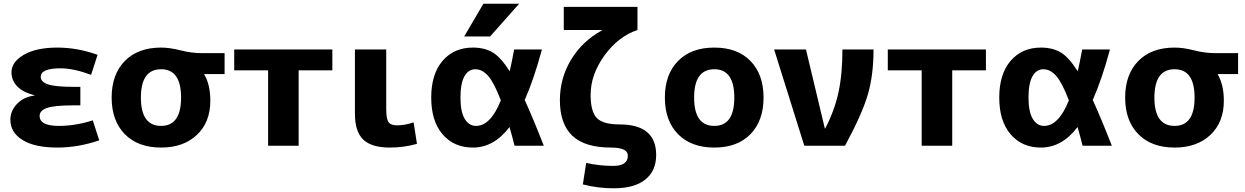

<svg xmlns="http://www.w3.org/2000/svg" viewBox="-20 -787 6723 1037"><path d="M166 -273Q104 -288 73 -320.5Q42 -353 42 -397Q42 -452 108.5 -491Q175 -530 290 -530Q398 -530 507 -491L472 -383Q377 -418 307 -418Q200 -418 200 -372Q200 -345 239 -331.5Q278 -318 377 -318H414V-218H377Q274 -218 234 -204Q194 -190 194 -161Q194 -107 298 -107Q387 -107 481 -137L516 -29Q402 10 290 10Q167 10 101.5 -31Q36 -72 36 -140Q36 -189 72.5 -226.5Q109 -264 166 -271Z M1083 -387V-385Q1116 -330 1116 -243Q1116 -127 1043.5 -58.5Q971 10 850 10Q725 10 654 -62.5Q583 -135 583 -260Q583 -385 654 -457.5Q725 -530 850 -530Q897 -530 955.5 -515Q1014 -500 1070 -500H1193V-387ZM850 -107Q958 -107 958 -260Q958 -413 850 -413Q741 -413 741 -260Q741 -107 850 -107Z M1593 -407V0H1428V-407H1245V-520H1775V-407Z M2066 -520V-200Q2066 -146 2078 -128Q2090 -110 2124 -110Q2167 -110 2214 -126L2232 -10Q2161 10 2085 10Q1987 10 1942 -33Q1897 -76 1897 -173V-520Z M2591 -767H2784L2627 -590H2487ZM2814 -247Q2861 -144 2917 0H2759Q2747 -49 2732 -101Q2648 10 2534 10Q2432 10 2370.5 -61.5Q2309 -133 2309 -260Q2309 -387 2370.5 -458.5Q2432 -530 2534 -530Q2596 -530 2640 -504.5Q2684 -479 2733 -402Q2744 -450 2757 -520H2907Q2863 -357 2814 -247ZM2685 -245Q2649 -340 2617 -376.5Q2585 -413 2547 -413Q2510 -413 2488.5 -375Q2467 -337 2467 -260Q2467 -183 2490 -145Q2513 -107 2551 -107Q2630 -107 2685 -245Z M3231 -623V-625H3025V-750H3423V-625Q3319 -590 3244.5 -487Q3170 -384 3170 -275Q3170 -184 3203.5 -149.5Q3237 -115 3326 -115Q3524 -115 3524 50Q3524 136 3465 183Q3406 230 3296 230Q3208 230 3128 209L3146 93Q3217 109 3292 109Q3371 109 3371 54Q3371 10 3280 10Q3139 10 3071.5 -53.5Q3004 -117 3004 -246Q3004 -364 3064 -464Q3124 -564 3231 -623Z M3642 -457.5Q3713 -530 3838 -530Q3963 -530 4033.5 -457.5Q4104 -385 4104 -260Q4104 -135 4033.5 -62.5Q3963 10 3838 10Q3713 10 3642 -62.5Q3571 -135 3571 -260Q3571 -385 3642 -457.5ZM3838 -107Q3946 -107 3946 -260Q3946 -413 3838 -413Q3729 -413 3729 -260Q3729 -107 3838 -107Z M4437 -93Q4487 -189 4508.5 -287.5Q4530 -386 4530 -520H4698Q4698 -380 4666.5 -274Q4635 -168 4544 0H4324L4161 -520H4333L4435 -93Z M5123 -407V0H4958V-407H4775V-520H5305V-407Z M5882 -247Q5929 -144 5985 0H5827Q5815 -49 5800 -101Q5716 10 5602 10Q5500 10 5438.5 -61.5Q5377 -133 5377 -260Q5377 -387 5438.5 -458.5Q5500 -530 5602 -530Q5664 -530 5708 -504.5Q5752 -479 5801 -402Q5812 -450 5825 -520H5975Q5931 -357 5882 -247ZM5753 -245Q5717 -340 5685 -376.5Q5653 -413 5615 -413Q5578 -413 5556.5 -375Q5535 -337 5535 -260Q5535 -183 5558 -145Q5581 -107 5619 -107Q5698 -107 5753 -245Z M6557 -387V-385Q6590 -330 6590 -243Q6590 -127 6517.5 -58.5Q6445 10 6324 10Q6199 10 6128 -62.5Q6057 -135 6057 -260Q6057 -385 6128 -457.5Q6199 -530 6324 -530Q6371 -530 6429.5 -515Q6488 -500 6544 -500H6667V-387ZM6324 -107Q6432 -107 6432 -260Q6432 -413 6324 -413Q6215 -413 6215 -260Q6215 -107 6324 -107Z"/></svg>

Font: M PLUS 1p ExtraBold
Style: Regular
Weight: 800
Version: Version 1.062